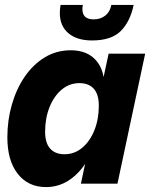

<svg xmlns="http://www.w3.org/2000/svg" viewBox="-20 -749 624 783"><path d="M168 14Q95 14 52.5 -40Q10 -94 10 -189Q10 -259 28.5 -323Q47 -387 81 -436.5Q115 -486 162.5 -515Q210 -544 269 -544Q335 -544 371.5 -503Q408 -462 406 -385L384 -226Q360 -111 302 -48.5Q244 14 168 14ZM243 -120Q284 -120 315.5 -146.5Q347 -173 365 -218Q383 -263 383 -318Q383 -364 362.5 -387Q342 -410 304 -410Q263 -410 231.5 -383.5Q200 -357 182 -312Q164 -267 164 -212Q164 -166 184.5 -143Q205 -120 243 -120ZM310 0 341 -147 386 -265 393 -391 423 -530H572L459 0ZM355 -584Q294 -584 259 -613.5Q224 -643 224 -696Q224 -711 227 -729H318Q317 -725 316.5 -720.5Q316 -716 316 -712Q316 -670 362 -670Q390 -670 409.5 -685.5Q429 -701 434 -729H525Q511 -661 472.5 -622.5Q434 -584 355 -584Z"/></svg>

Font: Radio Canada Big
Style: Bold Italic
Weight: 700
Italic angle: -12°
Designer: Étienne Aubert Bonn
Foundry: Coppers and Brasses
Version: Version 1.001